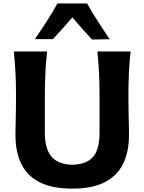

<svg xmlns="http://www.w3.org/2000/svg" viewBox="-20 -1090 845 1124"><path d="M404.4 14.3Q518.5 14.3 591.6 -22.5Q664.8 -59.3 700 -129.6Q735.2 -199.9 735.2 -301.1Q735.2 -321.7 734.4 -357.8Q733.6 -394 732.7 -437.8Q731.8 -481.7 731.8 -525.1Q731.8 -601.3 734.6 -662.4Q737.5 -723.6 744.7 -788.8H550.2Q556.6 -723.6 559.7 -662.4Q562.7 -601.3 562.7 -525.1V-312.2Q562.7 -251.5 547.5 -210.5Q532.3 -169.4 497.5 -148.4Q462.7 -127.4 403.9 -125.3Q317.8 -127.9 280.2 -174.5Q242.5 -221.2 242.5 -311.8V-525.1Q242.5 -601.3 245.6 -662.4Q248.6 -723.6 255.8 -788.8H61.2Q67.7 -723.6 70.7 -662.4Q73.8 -601.3 73.8 -525.1Q73.8 -481.7 73 -438.4Q72.2 -395 71.3 -359.2Q70.4 -323.3 70.4 -301.6Q70.4 -202 104.3 -131.3Q138.3 -60.6 211.9 -23.2Q285.6 14.3 404.4 14.3ZM518.7 -858.6 622.4 -860.4Q586.7 -912.6 552.9 -965.3Q519.1 -1018 489.9 -1069.7H316.3Q287.7 -1018 253.8 -965.5Q220 -913 184 -860.8H289.7Q319.5 -892.6 347.8 -924.3Q376.1 -955.9 403.6 -988.1Q431.5 -955.7 460.1 -923.2Q488.8 -890.7 518.7 -858.6Z"/></svg>

Font: Pinar-VF-FD
Style: Regular
Weight: 300
Designer: Amin Abedi
Version: Version 3.0